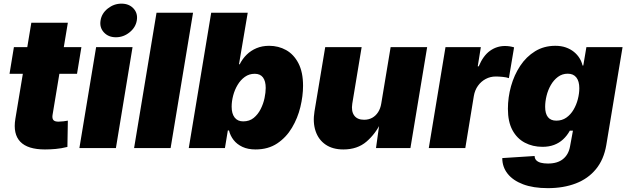

<svg xmlns="http://www.w3.org/2000/svg" viewBox="-20 -796 3370 1032"><path d="M417.5 -542.5 394 -399.4H31.2L54.7 -542.5ZM148.4 -673.8H344.7L262.2 -176.8Q259.8 -159.2 267.1 -150.6Q274.4 -142.1 294.4 -142.1Q303.7 -142.1 321.3 -144Q338.9 -146 344.7 -147.5L342.3 -6.3Q309.6 2 279.3 4.6Q249 7.3 221.7 7.3Q128.9 7.3 89.1 -34.2Q49.3 -75.7 62.5 -156.7Z M406.7 0 496.6 -542.5H692.4L603 0ZM603 -595.7Q562.5 -595.7 538.3 -622.1Q514.2 -648.4 520.5 -686Q526.4 -724.1 559.3 -750.2Q592.3 -776.4 632.8 -776.4Q673.8 -776.4 697.8 -750.2Q721.7 -724.1 715.3 -686Q709 -648.4 676.3 -622.1Q643.6 -595.7 603 -595.7Z M1017.6 -727.5 897 0H700.7L821.3 -727.5Z M1353.5 7.3Q1312.5 7.3 1283 -6.6Q1253.4 -20.5 1235.6 -43.5Q1217.8 -66.4 1210.9 -94.7H1204.6L1189 0H994.6L1115.2 -727.5H1311.5L1264.6 -450.7H1268.6Q1283.2 -480 1305.9 -502.2Q1328.6 -524.4 1358.9 -537.1Q1389.2 -549.8 1426.8 -549.8Q1476.6 -549.8 1517.8 -526.9Q1559.1 -503.9 1584 -456.1Q1608.9 -408.2 1608.9 -335Q1608.9 -280.3 1594.5 -220.7Q1580.1 -161.1 1549.3 -109.4Q1518.6 -57.6 1470 -25.1Q1421.4 7.3 1353.5 7.3ZM1287.1 -143.6Q1320.8 -143.6 1343.8 -162.4Q1366.7 -181.2 1381.1 -209.7Q1395.5 -238.3 1401.9 -268.8Q1408.2 -299.3 1408.2 -323.2Q1408.2 -359.9 1393.6 -379.6Q1378.9 -399.4 1349.1 -399.4Q1319.3 -399.4 1296.1 -382.8Q1272.9 -366.2 1257.1 -339.6Q1241.2 -313 1233.2 -282.2Q1225.1 -251.5 1225.1 -222.7Q1225.1 -185.1 1241.2 -164.3Q1257.3 -143.6 1287.1 -143.6Z M1825.7 7.3Q1768.1 7.3 1730 -18.8Q1691.9 -44.9 1676.3 -91.3Q1660.6 -137.7 1670.4 -197.3L1728 -542.5H1923.8L1873.5 -238.8Q1867.2 -198.2 1883.8 -175.3Q1900.4 -152.3 1937 -152.3Q1961.4 -152.3 1980.5 -162.8Q1999.5 -173.3 2012.2 -192.9Q2024.9 -212.4 2029.3 -239.7L2079.6 -542.5H2275.9L2186 0H2001L2020.5 -140.1H2028.8Q1999 -77.1 1950 -34.9Q1900.9 7.3 1825.7 7.3Z M2284.7 0 2374.5 -542.5H2564.5L2547.9 -439.5H2553.2Q2577.1 -496.6 2613.5 -522.7Q2649.9 -548.8 2694.3 -548.8Q2707 -548.8 2719.5 -546.9Q2731.9 -544.9 2743.2 -541.5L2715.3 -376Q2702.1 -380.9 2681.2 -382.8Q2660.2 -384.8 2644.5 -384.8Q2615.7 -384.8 2590.8 -371.6Q2565.9 -358.4 2549.1 -335Q2532.2 -311.5 2526.9 -280.3L2481 0Z M2924.8 215.3Q2846.2 215.3 2791.5 194.6Q2736.8 173.8 2708.3 137.5Q2679.7 101.1 2679.7 53.7L2853.5 42.5Q2854 57.1 2862.8 65.9Q2871.6 74.7 2887.5 78.9Q2903.3 83 2925.3 83Q2976.6 83 3006.3 58.8Q3036.1 34.7 3043.9 -8.8L3059.6 -93.8H3043Q3027.8 -66.4 3006.6 -46.9Q2985.4 -27.3 2958 -17.1Q2930.7 -6.8 2896 -6.8Q2843.3 -6.8 2801 -29.1Q2758.8 -51.3 2734.4 -96.4Q2710 -141.6 2710 -210.9Q2710 -272.5 2726.8 -332.8Q2743.7 -393.1 2776.1 -442.1Q2808.6 -491.2 2856.2 -520.5Q2903.8 -549.8 2964.8 -549.8Q2996.6 -549.8 3021.5 -541Q3046.4 -532.2 3064.7 -517.3Q3083 -502.4 3094.7 -483.6Q3106.4 -464.8 3111.3 -443.8H3115.2L3131.8 -542.5H3326.2L3238.8 -16.1Q3225.6 61.5 3183.3 113Q3141.1 164.6 3075 189.9Q3008.8 215.3 2924.8 215.3ZM2970.2 -147.5Q3001 -147.5 3024.2 -163.8Q3047.4 -180.2 3062.7 -206.3Q3078.1 -232.4 3085.9 -262.9Q3093.8 -293.5 3093.8 -321.8Q3093.8 -359.4 3077.9 -379.6Q3062 -399.9 3031.7 -399.9Q3002 -399.9 2979 -382.8Q2956.1 -365.7 2940.7 -338.9Q2925.3 -312 2917.7 -281Q2910.2 -250 2910.2 -221.7Q2910.2 -185.1 2925.3 -166.3Q2940.4 -147.5 2970.2 -147.5Z"/></svg>

Font: Inter 16pt Black
Style: Italic
Weight: 900
Italic angle: -9.3988°
Version: Version 4.001;git-66647c0bb